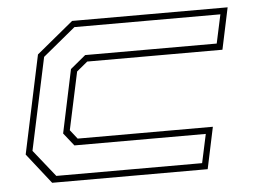

<svg xmlns="http://www.w3.org/2000/svg" viewBox="-44 -595 873 650"><g transform="rotate(-5 393.0 -270.0)"><path d="M108 0 27 -103 98 -437 223 -540H751.5L721.5 -398.5H262L225 -368L183 -172L207 -141.5H666.5L636.5 0ZM124 -22H619.5L640.5 -119.5H194L159.5 -163L205 -378L257 -421H704L725 -518.5H229L118 -427L51 -113.5Z"/></g></svg>

Font: Tourney Expanded ExtraLight
Style: Italic
Weight: 200
Width: 7
Italic angle: -12°
Designer: Tyler Finck
Foundry: Etcetera Type Co
Version: Version 1.010; ttfautohint (v1.8.3)